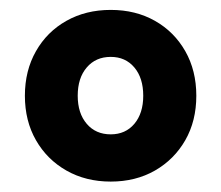

<svg xmlns="http://www.w3.org/2000/svg" viewBox="-20 -584 436 378"><path d="M29 -395.5Q29 -445 50.8 -483.2Q72.5 -521.5 110.8 -543Q149 -564.5 198 -564.5Q247 -564.5 285 -543Q323 -521.5 344.8 -483.2Q366.5 -445 366.5 -395.5Q366.5 -346 344.8 -308Q323 -270 285 -248.2Q247 -226.5 198 -226.5Q149 -226.5 110.8 -248.2Q72.5 -270 50.8 -308Q29 -346 29 -395.5ZM133 -395.5Q133 -361 150.8 -340.2Q168.5 -319.5 198 -319.5Q227 -319.5 244.5 -340.2Q262 -361 262 -395.5Q262 -430.5 244.5 -451.2Q227 -472 198 -472Q168.5 -472 150.8 -451.2Q133 -430.5 133 -395.5Z"/></svg>

Font: Signika Negative SC
Style: Bold
Weight: 700
Designer: Anna Giedryś
Foundry: Anna Giedryś
Version: Version 2.000; ttfautohint (v1.8.3) -l 8 -r 50 -G 200 -x 9 -